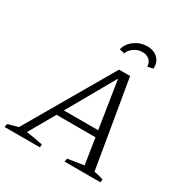

<svg xmlns="http://www.w3.org/2000/svg" viewBox="-225 -1009 1118 1162"><g transform="rotate(30 334.0 -427.5)"><path d="M574 -38Q591 -35 608 -30.5Q625 -26 640 -21L637 0H386L391 -23L503 -41L475 -221H203L100 -41Q129 -37 158 -32Q187 -27 216 -21L214 0H-33L-28 -23L43 -43L394 -647H471ZM228 -266H468L416 -597ZM473 -855Q520 -855 547.5 -827Q575 -799 571 -756L532 -748Q533 -775 514 -792.5Q495 -810 464 -810Q433 -810 407.5 -792.5Q382 -775 371 -748L336 -756Q347 -799 386 -827Q425 -855 473 -855Z"/></g></svg>

Font: Piazzolla SC Light
Style: Italic
Weight: 300
Italic angle: -11.3°
Designer: Juan Pablo del Peral
Foundry: Huerta Tipografica
Version: Version 1.330